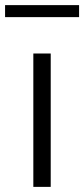

<svg xmlns="http://www.w3.org/2000/svg" viewBox="-55 -730 329 750"><path d="M-35.2 -663.1V-710H253.9V-663.1ZM75.2 0V-521H143.1V0Z"/></svg>

Font: Rawline
Style: Regular
Weight: 400
Designer: Matt McInerney, Pablo Impallari, Rodrigo Fuenzalida
Foundry: Matt McInerney, Pablo Impallari, Rodrigo Fuenzalida
Version: Version 4.020;PS 004.020;hotconv 1.0.88;makeotf.lib2.5.64775